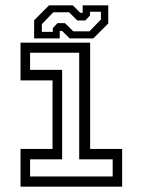

<svg xmlns="http://www.w3.org/2000/svg" viewBox="-20 -700 535 720"><path d="M57 0V-141.5H177V-398.5H57V-540H318V-141.5H438V0ZM92.8 -38.2H402.5V-102.5H277V-502.2H92.8V-438H213V-102.5H92.8ZM108 -556V-624L164 -680H253L281 -652H290V-680H386V-612L330 -556H241L213 -584H204V-556ZM137 -580.5H178V-594.5L195.5 -613.2H223.5L255 -582.5H315.5L358.5 -627V-656H317.5V-642L300 -623.2H270L239 -654H180L137 -609.5Z"/></svg>

Font: Tourney Thin
Style: Regular
Weight: 100
Designer: Tyler Finck
Foundry: Etcetera Type Co
Version: Version 1.015